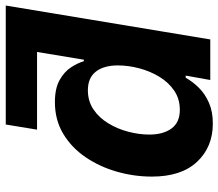

<svg xmlns="http://www.w3.org/2000/svg" viewBox="-67 -701 777 683"><g transform="rotate(-90 321.5 -359.5)"><path d="M551.4 -616.2H201.8L220.1 -727.5H643.3ZM223.4 9.1Q140.1 9.1 87.4 -47Q34.8 -103.1 34.8 -207.8Q34.8 -270.9 52.3 -332.2Q69.8 -393.4 103.7 -443.4Q137.6 -493.3 186.9 -523Q236.2 -552.7 299.7 -552.7Q348.1 -552.7 377.8 -536.2Q407.5 -519.7 423.2 -495.7Q439 -471.7 445.3 -449.7H450.6L496.6 -727.5H643.3L522.7 0H378.4L394.1 -87.4H386.4Q372.6 -62.6 350.8 -40.6Q328.9 -18.5 297.4 -4.7Q266 9.1 223.4 9.1ZM272.2 -108.3Q311.2 -108.3 340.7 -128.4Q370.2 -148.5 390.1 -181.5Q410 -214.4 420.1 -253.1Q430.3 -291.7 430.3 -328.9Q430.3 -378.6 408.2 -407Q386.1 -435.4 341.9 -435.4Q302.8 -435.4 273.4 -415.3Q243.9 -395.3 224.2 -362.6Q204.4 -330 194.4 -291.6Q184.3 -253.3 184.3 -216.4Q184.3 -167.4 206 -137.8Q227.6 -108.3 272.2 -108.3Z"/></g></svg>

Font: Inter Variable
Style: Italic
Weight: 400
Italic angle: -9.39999°
Designer: Rasmus Andersson
Foundry: rsms
Version: Version 4.001;git-9221beed3